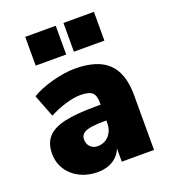

<svg xmlns="http://www.w3.org/2000/svg" viewBox="-136 -830 823 935"><g transform="rotate(-20 276.0 -362.0)"><path d="M504 -284V0H337V-69Q323 -33 290 -12.5Q257 8 211 8Q160 8 119 -12.5Q78 -33 54.5 -69.5Q31 -106 31 -152Q31 -205 58.5 -236.5Q86 -268 146 -282Q206 -296 308 -296H335V-308Q335 -345 318 -359.5Q301 -374 258 -374Q224 -374 179.5 -360.5Q135 -347 96 -326L51 -443Q94 -469 158.5 -486.5Q223 -504 277 -504Q393 -504 448.5 -450.5Q504 -397 504 -284ZM335 -202V-214H319Q255 -214 228 -202.5Q201 -191 201 -164Q201 -141 215.5 -126Q230 -111 253 -111Q289 -111 312 -136.5Q335 -162 335 -202ZM103 -732H261V-583H103ZM301 -732H459V-583H301Z"/></g></svg>

Font: wassup Sans
Style: Black
Weight: 900
Version: Version 2.001